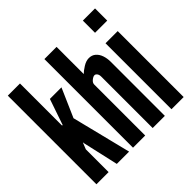

<svg xmlns="http://www.w3.org/2000/svg" viewBox="-174 -931 1126 1126"><g transform="rotate(-45 389.0 -367.5)"><path d="M25 0V-735H126V-404V-386H131L137 -404L186 -547H282L204 -369L296 0H194L144 -221L143 -229H142L126 -189V0Z M328.5 0V-735H429.5V-509.5Q442.5 -523 468 -539Q493.5 -555 516.5 -555Q541.5 -555 558.5 -540.5Q575.5 -526 584 -501.8Q592.5 -477.5 592.5 -448V0H491.5V-427Q491.5 -442 484.8 -451.2Q478 -460.5 469 -460.5Q458.5 -460.5 444 -448.8Q429.5 -437 429.5 -422.5V0Z M647.5 0V-547H748.5V0ZM647.5 -634V-735H748.5V-634Z"/></g></svg>

Font: League Gothic
Style: Regular
Weight: 400
Designer: The League of Moveable Type
Version: Version 2.001